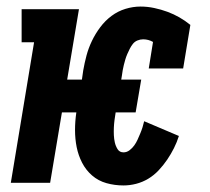

<svg xmlns="http://www.w3.org/2000/svg" viewBox="-20 -558 640 586"><path d="M357 8Q330 8 305 1Q280 -6 261 -22.5Q242 -39 230.5 -61.5Q219 -84 214 -109Q209 -134 209 -161Q209 -188 213 -215H169L133 0H13L84 -429H46V-530H221L185 -315H230L234 -343Q238 -366 244 -388.5Q250 -411 260.5 -433Q271 -455 286 -475Q301 -495 320.5 -509.5Q340 -524 363 -531Q386 -538 409 -538Q430 -538 451 -533.5Q472 -529 491 -522Q510 -515 527.5 -505Q545 -495 561 -482L539 -349H434L447 -430Q440 -434 432.5 -436Q425 -438 417 -438Q408 -438 399.5 -434.5Q391 -431 385.5 -424Q380 -417 376 -409Q372 -401 368.5 -393Q365 -385 362.5 -376.5Q360 -368 358 -360Q356 -352 354.5 -343.5Q353 -335 352 -327L350 -315H411L394 -215H333Q331 -203 329.5 -191.5Q328 -180 327.5 -168.5Q327 -157 327.5 -145.5Q328 -134 330.5 -123Q333 -112 339 -102.5Q345 -93 357 -93Q367 -93 375.5 -99.5Q384 -106 390 -114.5Q396 -123 400 -132Q404 -141 408 -150.5Q412 -160 415 -169.5Q418 -179 420 -188L526 -143Q520 -124 511 -106Q502 -88 490.5 -71Q479 -54 464.5 -38.5Q450 -23 432.5 -12.5Q415 -2 395.5 3Q376 8 357 8Z"/></svg>

Font: Iosevka Curly Slab Extended
Style: Bold Italic
Weight: 700
Width: 7
Italic angle: -9°
Monospace: yes
Designer: Belleve Invis
Foundry: Belleve Invis
Version: Version 11.0.0; ttfautohint (v1.8.3)